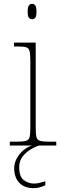

<svg xmlns="http://www.w3.org/2000/svg" viewBox="-20 -758 320 1000"><path d="M147 -658Q137 -658 130.5 -666Q124 -674 124 -698Q124 -721 130.5 -729.5Q137 -738 147 -738Q158 -738 164 -729.5Q170 -721 170 -698Q170 -674 164 -666Q158 -658 147 -658ZM31 0V-20H61Q98 -20 114 -24Q130 -28 134 -43.5Q138 -59 138 -94V-438Q138 -475 134 -491.5Q130 -508 115.5 -512Q101 -516 71 -516H53V-536H166V-94Q166 -59 170 -43.5Q174 -28 190.5 -24Q207 -20 243 -20H273V0ZM156 222Q107 222 80.5 194Q54 166 54 119Q54 91 67.5 66.5Q81 42 102.5 24Q124 6 147 0H182Q164 6 140 20Q116 34 98 57Q80 80 80 113Q80 162 104 180Q128 198 156 198Q172 198 184 195Q196 192 216 186V207Q201 214 186 218Q171 222 156 222Z"/></svg>

Font: Noto Serif Tamil Thin
Style: Italic
Weight: 100
Italic angle: -12°
Designer: Indian Type Foundry, Tom Grace, and the Monotype Design Team
Foundry: Monotype Imaging Inc.
Version: Version 2.003; ttfautohint (v1.8.4.7-5d5b)